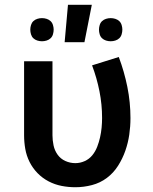

<svg xmlns="http://www.w3.org/2000/svg" viewBox="-20 -777 640 805"><path d="M296 8Q267 8 238.5 2.5Q210 -3 184 -16.5Q158 -30 137.5 -51Q117 -72 104 -98Q91 -124 86 -152.5Q81 -181 81 -210V-520H200V-210Q200 -189 204.5 -167.5Q209 -146 221.5 -128.5Q234 -111 254 -102Q274 -93 296 -93Q316 -93 335 -101.5Q354 -110 367 -126Q380 -142 387.5 -161.5Q395 -181 399.5 -201Q404 -221 406 -241.5Q408 -262 408 -282Q408 -339 397 -394.5Q386 -450 366 -503L478 -538Q501 -477 514 -412.5Q527 -348 527 -282Q527 -247 522 -212.5Q517 -178 505.5 -145Q494 -112 475 -82Q456 -52 428 -31Q400 -10 365.5 -1Q331 8 296 8ZM251 -600 265 -757H365L334 -600ZM444 -604Q434 -604 424.5 -607Q415 -610 408 -616.5Q401 -623 398 -633Q395 -643 395 -653Q395 -662 398 -672Q401 -682 408 -688.5Q415 -695 424.5 -698Q434 -701 444 -701Q454 -701 463.5 -698Q473 -695 480 -688.5Q487 -682 490 -672Q493 -662 493 -653Q493 -643 490 -633Q487 -623 480 -616.5Q473 -610 463.5 -607Q454 -604 444 -604ZM156 -604Q146 -604 136.5 -607Q127 -610 120 -616.5Q113 -623 110 -633Q107 -643 107 -653Q107 -662 110 -672Q113 -682 120 -688.5Q127 -695 136.5 -698Q146 -701 156 -701Q166 -701 175.5 -698Q185 -695 192 -688.5Q199 -682 202 -672Q205 -662 205 -653Q205 -643 202 -633Q199 -623 192 -616.5Q185 -610 175.5 -607Q166 -604 156 -604Z"/></svg>

Font: Iosevka Fixed Extended
Style: Bold
Weight: 700
Width: 7
Monospace: yes
Designer: Belleve Invis
Foundry: Belleve Invis
Version: Version 24.1.1; ttfautohint (v1.8.4)